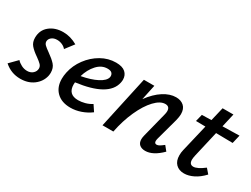

<svg xmlns="http://www.w3.org/2000/svg" viewBox="-52 -924 1745 1335"><g transform="rotate(30 821.0 -256.5)"><path d="M-3 -43 57 -104Q71 -88 93.5 -76.5Q116 -65 140 -65Q168 -65 186 -81.5Q204 -98 204 -121Q204 -138 191.5 -151Q179 -164 151 -184Q113 -210 93 -233.5Q73 -257 73 -293Q73 -354 116.5 -389.5Q160 -425 226 -425Q283 -425 339 -393L287 -325Q275 -340 255.5 -348.5Q236 -357 215 -357Q188 -357 171 -343Q154 -329 154 -310Q154 -295 167 -282.5Q180 -270 206 -252Q246 -224 268 -199.5Q290 -175 290 -136Q290 -124 287 -109Q275 -59 232 -26.5Q189 6 126 6Q52 6 -3 -43Z M749 -345Q749 -334 746 -320Q719 -195 469 -163Q468 -157 468 -146Q468 -66 549 -66Q574 -66 602.5 -73.5Q631 -81 656 -97L688 -49Q653 -23 611.5 -8.5Q570 6 528 6Q458 6 417.5 -33Q377 -72 377 -139Q377 -164 383 -192Q396 -254 435.5 -307.5Q475 -361 531 -393Q587 -425 649 -425Q700 -425 724.5 -403Q749 -381 749 -345ZM663 -324Q663 -339 653 -349Q643 -359 618 -359Q571 -359 534.5 -319Q498 -279 481 -220Q557 -234 606 -259.5Q655 -285 662 -315Q663 -318 663 -324Z M1260 -63Q1191 6 1129 6Q1100 6 1083 -8.5Q1066 -23 1066 -52Q1066 -65 1071 -85L1120 -278Q1125 -296 1125 -309Q1125 -347 1089 -347Q1049 -347 1005.5 -301Q962 -255 926 -175.5Q890 -96 871 0H784L875 -418H959L933 -296Q979 -359 1030.5 -392Q1082 -425 1131 -425Q1170 -425 1194 -403.5Q1218 -382 1218 -339Q1218 -319 1210 -287L1162 -111Q1159 -99 1159 -91Q1159 -71 1177 -71Q1187 -71 1199 -78Q1211 -85 1230 -100Z M1447 -140Q1442 -117 1442 -105Q1442 -66 1474 -66Q1505 -66 1560 -108L1592 -71Q1556 -32 1516.5 -12.5Q1477 7 1441 7Q1400 7 1375.5 -17.5Q1351 -42 1351 -87Q1351 -110 1356 -130L1408 -350L1332 -351L1346 -408L1422 -410L1448 -520H1535L1510 -411L1645 -414L1629 -346L1495 -348Z"/></g></svg>

Font: Ysabeau Infant Semibold
Style: Italic
Weight: 600
Italic angle: -12°
Designer: Christian Thalmann (Catharsis Fonts)
Version: Version 0.003